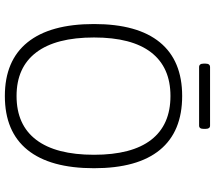

<svg xmlns="http://www.w3.org/2000/svg" viewBox="-66 -792 864 771"><g transform="rotate(90 365.5 -406.0)"><path d="M365 6Q223 6 149.5 -85Q76 -176 76 -352Q76 -527 149.5 -616.5Q223 -706 365 -706Q508 -706 581.5 -616.5Q655 -527 655 -352Q655 -176 581.5 -85Q508 6 365 6ZM365 -41Q481 -41 541 -120Q601 -199 601 -352Q601 -504 541 -581.5Q481 -659 365 -659Q250 -659 190 -581.5Q130 -504 130 -352Q130 -199 190 -120Q250 -41 365 -41ZM249 -774Q235 -774 235 -792V-800Q235 -818 249 -818H484Q497 -818 497 -800V-792Q497 -774 484 -774Z"/></g></svg>

Font: Asap ExtraLight
Style: Regular
Weight: 200
Designer: Pablo Cosgaya
Foundry: Omnibus-Type
Version: Version 3.001; ttfautohint (v1.8.4.7-5d5b)